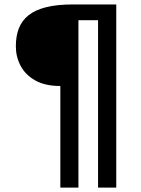

<svg xmlns="http://www.w3.org/2000/svg" viewBox="-20 -731 638 870"><path d="M253.4 119.1V-341.3Q184.1 -341.3 139.4 -366.7Q94.7 -392.1 73.2 -433.1Q51.8 -474.1 51.8 -521Q51.8 -567.4 65.4 -602.5Q79.1 -637.7 109.4 -661.9Q139.6 -686 189.5 -698.5Q239.3 -710.9 311.5 -710.9H506.8V119.1H424.3V-639.6H335.4V119.1Z"/></svg>

Font: Comme
Style: Bold
Weight: 700
Version: Version 1.000;gftools[0.9.27]